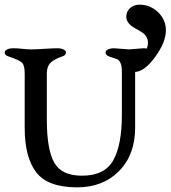

<svg xmlns="http://www.w3.org/2000/svg" viewBox="-20 -798 732 824"><path d="M578 -778Q625 -778 658.5 -745.5Q692 -713 692 -668Q692 -617 645.5 -553Q599 -489 556 -489Q542 -489 542 -502Q542 -508 560.5 -526Q579 -544 597 -568Q615 -592 615 -613Q615 -621 613.5 -627.5Q612 -634 608.5 -639.5Q605 -645 602.5 -648.5Q600 -652 593 -656.5Q586 -661 583.5 -663Q581 -665 572 -670Q563 -675 561 -676Q522 -697 522 -726Q522 -749 538.5 -763.5Q555 -778 578 -778ZM560 -492V-250Q560 -134 491 -64Q422 6 311 6Q185 6 135.5 -58.5Q86 -123 86 -248V-482Q86 -517 75 -528.5Q64 -540 16 -556Q0 -561 0 -573Q0 -581 11 -586Q22 -591 35 -591Q55 -591 75.5 -588.5Q96 -586 114 -586Q132 -586 171.5 -588.5Q211 -591 228 -591Q241 -591 252 -586Q263 -581 263 -573Q263 -561 248 -556Q214 -545 197.5 -529Q181 -513 181 -484V-284Q181 -157 212.5 -100.5Q244 -44 332 -44Q429 -44 466 -110Q503 -176 503 -304V-490Q503 -516 497 -528Q491 -540 484.5 -543Q478 -546 450 -555Q433 -561 433 -573Q433 -581 444 -586Q455 -591 468 -591Q476 -591 501 -588.5Q526 -586 533 -586Q540 -586 565 -588.5Q590 -591 597 -591Q610 -591 621 -586Q632 -581 632 -573Q632 -562 615 -556Q580 -545 570 -533Q560 -521 560 -492Z"/></svg>

Font: EB Garamond 08
Style: Regular
Weight: 400
Version: Version 0.016 ; ttfautohint (v1.5)